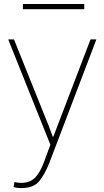

<svg xmlns="http://www.w3.org/2000/svg" viewBox="-20 -725 518 958"><path d="M85 187.5Q129.9 187.5 155.3 161.1Q180.7 134.8 199.7 83L231.4 -2.9L21 -528.3H49.8L223.6 -95.7L243.2 -43H246.1L431.6 -528.3H460.9L226.1 87.9Q204.1 143.6 175.8 178.7Q147.5 213.9 85 213.4Q62.5 213.4 47.9 208L52.2 183.1Q68.4 187.5 85 187.5ZM400.4 -679.2H94.2V-705.1H400.4Z"/></svg>

Font: Roboto-Thin
Style: Regular
Weight: 250
Designer: Google
Version: Version 1.100141; 2013; ttfautohint (v0.94.14-c901) -l 8 -r 